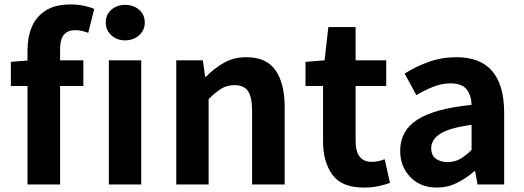

<svg xmlns="http://www.w3.org/2000/svg" viewBox="-20 -832 2365 866"><path d="M104 -559V-605Q104 -664 123.5 -710.5Q143 -757 186 -784.5Q229 -812 299 -812Q331 -812 358.5 -806Q386 -800 405 -792L378 -684Q346 -696 319 -696Q286 -696 268.5 -675.5Q251 -655 251 -608V-560H356V-444H251V0H104V-444H29V-553ZM544 -650Q507 -650 482 -673Q457 -696 457 -730Q457 -766 482 -788Q507 -810 544 -810Q582 -810 607.5 -788Q633 -766 633 -730Q633 -696 607.5 -673Q582 -650 544 -650ZM471 0V-560H617V0Z M775 0V-560H895L905 -486H909Q945 -523 989.5 -548.5Q1034 -574 1091 -574Q1182 -574 1223 -514.5Q1264 -455 1264 -349V0H1117V-331Q1117 -396 1098 -422Q1079 -448 1038 -448Q1004 -448 978 -432Q952 -416 921 -385V0Z M1621 14Q1521 14 1479 -44Q1437 -102 1437 -196V-444H1358V-553L1444 -560L1461 -710H1584V-560H1722V-444H1584V-196Q1584 -100 1660 -102Q1674 -102 1688.5 -105.5Q1703 -109 1715 -114L1739 -7Q1717 1 1687.5 7.5Q1658 14 1621 14Z M1951 14Q1876 14 1830.5 -33.5Q1785 -81 1785 -152Q1785 -242 1862 -292Q1939 -342 2107 -359Q2106 -401 2085 -428.5Q2064 -456 2012 -456Q1973 -456 1935 -441Q1897 -426 1858 -403L1805 -500Q1855 -532 1914 -553Q1973 -574 2039 -574Q2252 -574 2254 -327V0H2134L2123 -60H2120Q2083 -28 2041 -7Q1999 14 1951 14ZM1999 -101Q2031 -101 2056 -115.5Q2081 -130 2107 -156V-269Q2006 -255 1965.5 -228.5Q1925 -202 1925 -164Q1925 -131 1946 -116Q1967 -101 1999 -101Z"/></svg>

Font: Source Han Sans CN Bold
Style: Bold
Weight: 700
Designer: Ryoko NISHIZUKA 西塚涼子 (kana & ideographs); Paul D. Hunt (Latin, Greek & Cyrillic); Wenlong ZHANG 张文龙 (bopomofo); Sandoll 
Foundry: Adobe Systems Incorporated
Version: Version 1.00;May 30, 2023;FontCreator 11.5.0.2422 32-bit